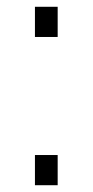

<svg xmlns="http://www.w3.org/2000/svg" viewBox="-20 -546 273 566"><path d="M83 -437V-526H150V-437ZM83 0V-89H150V0Z"/></svg>

Font: Archivo Condensed ExtraLight
Style: Regular
Weight: 250
Width: 3
Designer: Hector Gatti
Foundry: Omnibus-Type
Version: Version 2.001